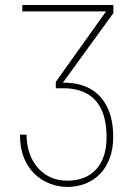

<svg xmlns="http://www.w3.org/2000/svg" viewBox="-20 -548 541 761"><path d="M68.4 -528.3H429.2L429.7 -496.6L227.1 -217.3H201.2V-223.6L400.4 -502.9H68.4ZM201.2 -220.2H234.9Q295.4 -220.2 338.9 -195.3Q382.3 -170.4 405.5 -122.3Q428.7 -74.2 428.7 -4.9Q428.7 42 415 78.9Q401.4 115.7 376.7 141.1Q352.1 166.5 318.8 179.7Q285.6 192.9 246.6 192.9Q212.4 192.9 179 180.4Q145.5 168 118.4 142.6Q91.3 117.2 75.2 78.1Q59.1 39.1 59.1 -14.2H85.4Q85.4 38.6 105.5 79.8Q125.5 121.1 161.9 144.5Q198.2 168 246.6 168Q296.4 168 331.1 147.5Q365.7 127 384 88.6Q402.3 50.3 402.3 -2.9Q402.3 -72.8 381.1 -115.7Q359.9 -158.7 321.5 -178.5Q283.2 -198.2 232.4 -198.2H201.2Z"/></svg>

Font: Roboto Condensed Thin
Style: Regular
Weight: 250
Width: 3
Designer: Christian Robertson
Foundry: Google
Version: Version 3.009; 2024